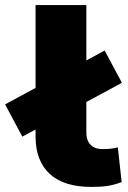

<svg xmlns="http://www.w3.org/2000/svg" viewBox="-65 -725 505 756"><path d="M295 11Q186 11 130.5 -40.5Q75 -92 75 -188V-705H275V-203Q275 -182 282.5 -167.5Q290 -153 304 -145.5Q318 -138 340 -138Q357 -138 371.5 -139.5Q386 -141 399 -145L414 -8Q385 3 358.5 7Q332 11 295 11ZM23 -187 -45 -314 347 -526 415 -399Z"/></svg>

Font: Nunito Sans 7pt SemiExpanded Black
Style: Regular
Weight: 900
Width: 6
Designer: Vernon Adams
Foundry: Vernon Adams
Version: Version 3.101;gftools[0.9.27]